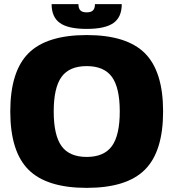

<svg xmlns="http://www.w3.org/2000/svg" viewBox="-20 -890 840 930"><path d="M117.9 -632.1Q206.1 -720.2 399.9 -720.2Q593.8 -720.2 681.9 -632.1Q770 -543.9 770 -350.1Q770 -156.2 681.9 -68.1Q593.8 20 399.9 20Q206.1 20 117.9 -68.1Q29.8 -156.2 29.8 -350.1Q29.8 -543.9 117.9 -632.1ZM278.1 -182.4Q315.9 -129.9 399.9 -129.9Q483.9 -129.9 522 -182.4Q560.1 -234.9 560.1 -350.1Q560.1 -465.3 522 -517.6Q483.9 -569.8 399.9 -569.8Q315.9 -569.8 278.1 -517.6Q240.2 -465.3 240.2 -350.1Q240.2 -234.9 278.1 -182.4ZM569.8 -870.1Q569.8 -807.1 529.5 -778.6Q489.3 -750 399.9 -750Q310.5 -750 270.3 -778.6Q230 -807.1 230 -870.1H359.9Q359.9 -849.1 369.4 -839.6Q378.9 -830.1 399.9 -830.1Q420.9 -830.1 430.4 -839.6Q439.9 -849.1 439.9 -870.1Z"/></svg>

Font: Fivo Sans Heavy
Style: Regular
Weight: 900
Designer: Alexander Slobzheninov
Foundry: Alexander Slobzheninov
Version: 1.0